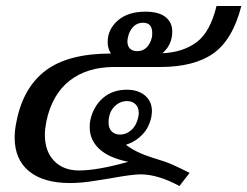

<svg xmlns="http://www.w3.org/2000/svg" viewBox="-20 -602 827 642"><path d="M135 -196Q130 -169 130 -152Q130 -96 161 -64Q192 -32 244 -32Q306 -32 409 -61Q344 -74 312 -104Q280 -134 280 -176Q280 -192 282 -200Q292 -246 324 -274Q356 -302 404 -302Q442 -302 465 -282.5Q488 -263 488 -230Q488 -225 486 -211Q479 -176 456 -152Q433 -128 401 -118Q434 -92 492 -74Q533 -62 555.5 -52Q578 -42 614 -24L580 20Q508 -19 450 -19Q422 -19 351 -6Q342 -5 297.5 2.5Q253 10 214 10Q125 10 77 -29.5Q29 -69 29 -142Q29 -167 35 -195Q57 -309 132.5 -366Q208 -423 351 -423Q340 -440 340 -461Q340 -504 374 -533.5Q408 -563 466 -563Q511 -563 533.5 -545Q556 -527 556 -497Q556 -452 523 -424Q592 -427 637.5 -461Q683 -495 704 -582H787Q758 -469 693.5 -423.5Q629 -378 516 -378H362Q271 -378 212.5 -332Q154 -286 135 -196ZM406 -464Q406 -448 414.5 -439.5Q423 -431 439 -431Q458 -431 470.5 -443.5Q483 -456 488 -478Q489 -483 489 -492Q489 -526 458 -526Q439 -526 426 -513Q413 -500 408 -478Q406 -468 406 -464ZM382 -152Q402 -152 419 -167Q436 -182 442 -209Q444 -219 444 -224Q444 -243 433 -253.5Q422 -264 405 -264Q380 -264 361.5 -244.5Q343 -225 343 -192Q343 -173 353.5 -162.5Q364 -152 382 -152Z"/></svg>

Font: Trirong Medium
Style: Italic
Weight: 500
Italic angle: -12°
Designer: Katatrad Team
Foundry: CadsonDemak
Version: Version 1.001